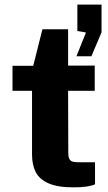

<svg xmlns="http://www.w3.org/2000/svg" viewBox="-20 -800 466 826"><path d="M273 -409.5 273.8 -142.2Q273.8 -124.9 278.4 -116.2Q283 -107.6 291.9 -104.8Q300.9 -102 317 -102H388.8V-7.2Q360.8 6 295.8 6Q227.5 6 188.4 -11.5Q149.2 -29 133.5 -60Q117.8 -91 117.8 -135.5V-409.5H33.8V-517H123L162.5 -674H273V-517.8H387.5V-409.5ZM349.8 -660.2 312.8 -666.5V-780.2H416.8V-661L373.2 -557.8H308.8Z"/></svg>

Font: Public Sans VF
Style: Regular
Weight: 400
Designer: Pablo Impallari, Rodrigo Fuenzalida (Modified by Dan O. Williams and USWDS)
Version: Version 1.003